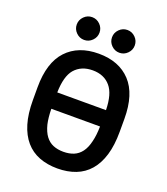

<svg xmlns="http://www.w3.org/2000/svg" viewBox="-160 -1007 981 1126"><g transform="rotate(20 330.0 -444.0)"><path d="M330 8Q267 8 216.5 -11.5Q166 -31 131 -71.5Q96 -112 77.5 -173.5Q59 -235 59 -320V-400Q59 -554 131 -631Q203 -708 330 -708Q457 -708 529 -631Q601 -554 601 -400V-320Q601 -235 582.5 -173.5Q564 -112 529 -71.5Q494 -31 443.5 -11.5Q393 8 330 8ZM330 -96Q366 -96 394 -107.5Q422 -119 441.5 -145Q461 -171 471 -214Q481 -253 482 -309H178Q179 -253 188 -214Q199 -171 218.5 -145Q238 -119 266 -107.5Q294 -96 330 -96ZM441 -557Q401 -604 330 -604Q259 -604 218 -557Q180 -512 178 -411H482Q480 -512 441 -557ZM220 -754Q191 -754 170 -775Q149 -796 149 -825Q149 -854 170 -875Q191 -896 220 -896Q249 -896 270 -875Q291 -854 291 -825Q291 -796 270 -775Q249 -754 220 -754ZM440 -754Q411 -754 390 -775Q369 -796 369 -825Q369 -854 390 -875Q411 -896 440 -896Q469 -896 490 -875Q511 -854 511 -825Q511 -796 490 -775Q469 -754 440 -754Z"/></g></svg>

Font: Golos UI Medium
Style: Regular
Weight: 500
Designer: A.Korolkova, Vitaly Kuzmin
Foundry: ParaType Ltd
Version: Version 2.000